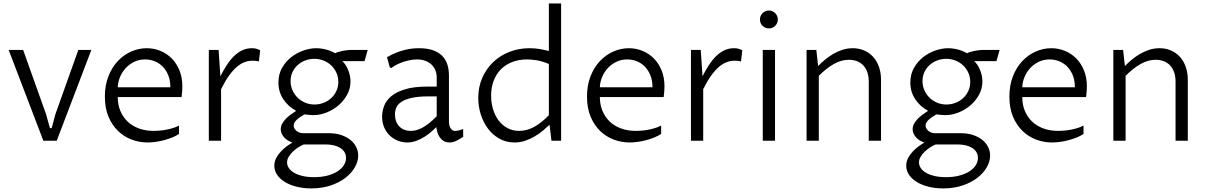

<svg xmlns="http://www.w3.org/2000/svg" viewBox="-20 -802 6878 1094"><path d="M29.3 -517.6H111.8L242.2 -151.9L264.6 -71.8H274.4L295.9 -151.9L426.3 -517.6H500.5L303.2 0H227.1Z M1000 -39.1Q983.9 -27.8 962.2 -19Q940.4 -10.3 916.3 -3.7Q892.1 2.9 867.2 6.3Q842.3 9.8 820.3 9.8Q773.9 9.8 730.2 -6.6Q686.5 -22.9 652.6 -55.7Q618.7 -88.4 598.1 -137.2Q577.6 -186 577.6 -251.5Q577.6 -315.9 597.7 -367.2Q617.7 -418.5 651.1 -453.9Q684.6 -489.3 727.5 -508.3Q770.5 -527.3 815.9 -527.3Q856.9 -527.3 893.8 -512.2Q930.7 -497.1 958.5 -469Q986.3 -440.9 1002.7 -400.6Q1019 -360.4 1019 -310.1Q1019 -299.8 1018.1 -283Q1017.1 -266.1 1014.6 -249H650.9Q650.9 -207 665 -171.9Q679.2 -136.7 705.6 -110.8Q731.9 -85 770 -70.6Q808.1 -56.2 856 -56.2Q868.2 -56.2 885.5 -57.4Q902.8 -58.6 922.4 -62Q941.9 -65.4 962.2 -71.3Q982.4 -77.1 1000 -86.4ZM950.7 -304.7Q950.7 -344.2 938.5 -373.8Q926.3 -403.3 906.2 -423.3Q886.2 -443.4 860.4 -453.4Q834.5 -463.4 806.6 -463.4Q772.9 -463.4 744.6 -449.7Q716.3 -436 695.8 -413.6Q675.3 -391.1 663.6 -362.5Q651.9 -334 650.9 -304.7Z M1169.9 -517.6H1225.6L1235.8 -367.2Q1253.4 -402.3 1272.5 -431.6Q1291.5 -460.9 1313.2 -482.2Q1335 -503.4 1360.1 -515.4Q1385.3 -527.3 1415.5 -527.3Q1428.7 -527.3 1439.2 -524.7Q1449.7 -522 1462.4 -515.1L1455.1 -451.7Q1448.7 -454.1 1438 -455.1Q1427.2 -456.1 1418.5 -456.1Q1395.5 -456.1 1373.3 -447.8Q1351.1 -439.5 1328.9 -420.4Q1306.6 -401.4 1284.4 -370.4Q1262.2 -339.4 1239.7 -293.9V0H1169.9Z M1710.9 21Q1696.3 27.3 1679.4 37.8Q1662.6 48.3 1648.4 62Q1634.3 75.7 1625 91.3Q1615.7 106.9 1615.7 123.5Q1615.7 140.6 1626.2 156Q1636.7 171.4 1656.5 182.9Q1676.3 194.3 1704.8 200.9Q1733.4 207.5 1769.5 207.5Q1810.1 207.5 1843.8 199Q1877.4 190.4 1901.4 175.5Q1925.3 160.6 1938.5 140.6Q1951.7 120.6 1951.7 97.7Q1951.7 78.1 1942.1 63.5Q1932.6 48.8 1916.7 39.6Q1900.9 30.3 1879.9 25.6Q1858.9 21 1835.4 21ZM1646 9.8Q1632.8 5.9 1620.6 -1.5Q1608.4 -8.8 1599.4 -18.8Q1590.3 -28.8 1585 -40.8Q1579.6 -52.7 1579.6 -65.9Q1579.6 -81.5 1587.2 -95.9Q1594.7 -110.4 1607.2 -123.5Q1619.6 -136.7 1635.5 -148.4Q1651.4 -160.2 1667.5 -170.4Q1621.6 -195.3 1594 -237.1Q1566.4 -278.8 1566.4 -332Q1566.4 -378.4 1586.9 -414.8Q1607.4 -451.2 1639.2 -476.1Q1670.9 -501 1709 -514.2Q1747.1 -527.3 1781.7 -527.3Q1796.4 -527.3 1811.5 -525.1Q1826.7 -522.9 1840.8 -519Q1855 -515.1 1867.4 -509.8Q1879.9 -504.4 1889.2 -498.5Q1897.5 -502.9 1909.9 -506.6Q1922.4 -510.3 1935.3 -512.7Q1948.2 -515.1 1960.7 -516.4Q1973.1 -517.6 1981.4 -517.6H2075.2L2057.1 -453.6H1930.2Q1939.5 -445.8 1947.8 -433.6Q1956.1 -421.4 1962.6 -406Q1969.2 -390.6 1973.1 -373.3Q1977.1 -356 1977.1 -337.9Q1977.1 -297.4 1958 -262.5Q1939 -227.5 1908.7 -201.7Q1878.4 -175.8 1840.8 -160.9Q1803.2 -146 1765.6 -146Q1754.4 -146 1741.9 -147.2Q1729.5 -148.4 1715.3 -150.4Q1705.1 -144.5 1694.1 -137.5Q1683.1 -130.4 1674.1 -122.6Q1665 -114.7 1659.2 -105.7Q1653.3 -96.7 1653.3 -86.9Q1653.3 -79.1 1657.2 -71.3Q1661.1 -63.5 1668.2 -57.1Q1675.3 -50.8 1685.8 -46.9Q1696.3 -43 1709.5 -43H1855Q1892.1 -43 1922.9 -33Q1953.6 -22.9 1975.3 -5.9Q1997.1 11.2 2009 34.7Q2021 58.1 2021 84.5Q2021 117.7 2002 151.1Q1982.9 184.6 1948 211.4Q1913.1 238.3 1863.8 254.9Q1814.5 271.5 1753.4 271.5Q1708 271.5 1669.4 261.7Q1630.9 252 1602.8 234.6Q1574.7 217.3 1558.8 193.8Q1543 170.4 1543 142.6Q1543 118.7 1554 98.1Q1564.9 77.6 1580.8 60.8Q1596.7 43.9 1614.5 31Q1632.3 18.1 1646 9.8ZM1635.7 -339.8Q1635.7 -312 1646.5 -287.8Q1657.2 -263.7 1675.5 -245.6Q1693.8 -227.5 1718.8 -217Q1743.7 -206.5 1772 -206.5Q1798.3 -206.5 1823 -215.8Q1847.7 -225.1 1866.5 -242.2Q1885.3 -259.3 1896.5 -283Q1907.7 -306.6 1907.7 -335.4Q1907.7 -363.3 1897 -387.2Q1886.2 -411.1 1867.9 -428.7Q1849.6 -446.3 1824.7 -456.5Q1799.8 -466.8 1771.5 -466.8Q1744.6 -466.8 1720.2 -457.8Q1695.8 -448.7 1677 -432.1Q1658.2 -415.5 1647 -392.1Q1635.7 -368.7 1635.7 -339.8Z M2466.3 -77.6Q2455.6 -67.4 2439 -52.5Q2422.4 -37.6 2400.6 -23.7Q2378.9 -9.8 2353.3 0Q2327.6 9.8 2299.3 9.8Q2273.4 9.8 2248 0Q2222.7 -9.8 2202.4 -28.3Q2182.1 -46.9 2169.7 -74.5Q2157.2 -102.1 2157.2 -137.7Q2157.2 -168.9 2169.2 -199.7Q2181.2 -230.5 2210.4 -254.6Q2239.7 -278.8 2289.6 -293.7Q2339.4 -308.6 2415.5 -308.6H2468.3V-360.8Q2468.3 -384.3 2460.2 -403.1Q2452.1 -421.9 2437.3 -435.3Q2422.4 -448.7 2401.9 -456.1Q2381.3 -463.4 2356.4 -463.4Q2338.9 -463.4 2318.6 -459.7Q2298.3 -456.1 2278.6 -449.5Q2258.8 -442.9 2240.7 -433.8Q2222.7 -424.8 2209.5 -414.1L2200.7 -418.9L2185.1 -476.1Q2212.9 -492.2 2238.5 -502.2Q2264.2 -512.2 2287.4 -517.8Q2310.5 -523.4 2330.6 -525.4Q2350.6 -527.3 2367.7 -527.3Q2413.6 -527.3 2446 -516.1Q2478.5 -504.9 2499 -484.4Q2519.5 -463.9 2528.8 -435.1Q2538.1 -406.2 2538.1 -371.1V-110.4Q2538.1 -105 2539.1 -95.9Q2540 -86.9 2543.7 -78.1Q2547.4 -69.3 2554.4 -62.7Q2561.5 -56.2 2573.7 -56.2Q2581.5 -56.2 2594.2 -59.1Q2606.9 -62 2619.1 -67.4V-22.5Q2598.1 -8.3 2579.6 0.7Q2561 9.8 2540.5 9.8Q2521 9.8 2507.6 1.2Q2494.1 -7.3 2485.4 -20.3Q2476.6 -33.2 2472.2 -48.6Q2467.8 -64 2466.3 -77.6ZM2468.3 -252.9H2424.8Q2363.3 -252.9 2325.2 -244.1Q2287.1 -235.4 2266.1 -220.9Q2245.1 -206.5 2237.8 -188.2Q2230.5 -169.9 2230.5 -150.4Q2230.5 -129.4 2236.6 -112.1Q2242.7 -94.7 2254.4 -82.3Q2266.1 -69.8 2283 -63Q2299.8 -56.2 2321.3 -56.2Q2335.9 -56.2 2352.1 -60.3Q2368.2 -64.5 2386 -74Q2403.8 -83.5 2424.3 -99.6Q2444.8 -115.7 2468.3 -139.6Z M3107.4 -437.5Q3066.4 -454.6 3034.7 -459Q3002.9 -463.4 2984.9 -463.4Q2936.5 -463.4 2898.2 -448.5Q2859.9 -433.6 2833.3 -406.2Q2806.6 -378.9 2792.5 -340.8Q2778.3 -302.7 2778.3 -256.8Q2778.3 -216.3 2789.3 -179.7Q2800.3 -143.1 2821 -115.7Q2841.8 -88.4 2871.3 -72.3Q2900.9 -56.2 2938 -56.2Q2982.4 -56.2 3024.2 -79.3Q3065.9 -102.5 3107.4 -145.5ZM3107.4 -782.2H3177.2V0H3122.1L3111.3 -91.3Q3095.2 -76.2 3074.5 -58.6Q3053.7 -41 3028.6 -25.9Q3003.4 -10.7 2973.9 -0.5Q2944.3 9.8 2911.6 9.8Q2864.3 9.8 2826.2 -11.5Q2788.1 -32.7 2761.2 -68.1Q2734.4 -103.5 2719.7 -149.2Q2705.1 -194.8 2705.1 -244.1Q2705.1 -306.2 2727.8 -358.2Q2750.5 -410.2 2789.8 -447.8Q2829.1 -485.4 2882.3 -506.3Q2935.5 -527.3 2997.1 -527.3Q3029.8 -527.3 3057.6 -522.2Q3085.4 -517.1 3107.4 -511.7Z M3747.1 -39.1Q3731 -27.8 3709.2 -19Q3687.5 -10.3 3663.3 -3.7Q3639.2 2.9 3614.3 6.3Q3589.4 9.8 3567.4 9.8Q3521 9.8 3477.3 -6.6Q3433.6 -22.9 3399.7 -55.7Q3365.7 -88.4 3345.2 -137.2Q3324.7 -186 3324.7 -251.5Q3324.7 -315.9 3344.7 -367.2Q3364.7 -418.5 3398.2 -453.9Q3431.6 -489.3 3474.6 -508.3Q3517.6 -527.3 3563 -527.3Q3604 -527.3 3640.9 -512.2Q3677.7 -497.1 3705.6 -469Q3733.4 -440.9 3749.8 -400.6Q3766.1 -360.4 3766.1 -310.1Q3766.1 -299.8 3765.1 -283Q3764.2 -266.1 3761.7 -249H3397.9Q3397.9 -207 3412.1 -171.9Q3426.3 -136.7 3452.6 -110.8Q3479 -85 3517.1 -70.6Q3555.2 -56.2 3603 -56.2Q3615.2 -56.2 3632.6 -57.4Q3649.9 -58.6 3669.4 -62Q3689 -65.4 3709.2 -71.3Q3729.5 -77.1 3747.1 -86.4ZM3697.8 -304.7Q3697.8 -344.2 3685.5 -373.8Q3673.3 -403.3 3653.3 -423.3Q3633.3 -443.4 3607.4 -453.4Q3581.5 -463.4 3553.7 -463.4Q3520 -463.4 3491.7 -449.7Q3463.4 -436 3442.9 -413.6Q3422.4 -391.1 3410.6 -362.5Q3398.9 -334 3397.9 -304.7Z M3917 -517.6H3972.7L3982.9 -367.2Q4000.5 -402.3 4019.5 -431.6Q4038.6 -460.9 4060.3 -482.2Q4082 -503.4 4107.2 -515.4Q4132.3 -527.3 4162.6 -527.3Q4175.8 -527.3 4186.3 -524.7Q4196.8 -522 4209.5 -515.1L4202.1 -451.7Q4195.8 -454.1 4185.1 -455.1Q4174.3 -456.1 4165.5 -456.1Q4142.6 -456.1 4120.4 -447.8Q4098.1 -439.5 4075.9 -420.4Q4053.7 -401.4 4031.5 -370.4Q4009.3 -339.4 3986.8 -293.9V0H3917Z M4326.2 -517.6H4396V0H4326.2ZM4310.1 -690.9Q4310.1 -701.7 4314 -710.9Q4317.9 -720.2 4325 -727.1Q4332 -733.9 4341.3 -738Q4350.6 -742.2 4360.8 -742.2Q4371.6 -742.2 4380.9 -738Q4390.1 -733.9 4397 -727.1Q4403.8 -720.2 4408 -710.9Q4412.1 -701.7 4412.1 -690.9Q4412.1 -680.2 4408 -670.9Q4403.8 -661.6 4397 -654.8Q4390.1 -647.9 4380.9 -644Q4371.6 -640.1 4360.8 -640.1Q4350.6 -640.1 4341.3 -644Q4332 -647.9 4325 -654.8Q4317.9 -661.6 4314 -670.9Q4310.1 -680.2 4310.1 -690.9Z M4575.7 -517.6H4631.3L4641.6 -425.8Q4658.7 -443.4 4680.2 -461.4Q4701.7 -479.5 4726.6 -494.1Q4751.5 -508.8 4779.8 -518.1Q4808.1 -527.3 4838.9 -527.3Q4874 -527.3 4903.6 -514.6Q4933.1 -502 4954.6 -478.5Q4976.1 -455.1 4988 -421.6Q5000 -388.2 5000 -346.7V0H4930.2V-336.4Q4930.2 -367.2 4921.9 -390.6Q4913.6 -414.1 4898.7 -429.7Q4883.8 -445.3 4862.8 -453.4Q4841.8 -461.4 4816.9 -461.4Q4773.4 -461.4 4731 -437.3Q4688.5 -413.1 4645.5 -370.1V0H4575.7Z M5311.5 21Q5296.9 27.3 5280 37.8Q5263.2 48.3 5249 62Q5234.9 75.7 5225.6 91.3Q5216.3 106.9 5216.3 123.5Q5216.3 140.6 5226.8 156Q5237.3 171.4 5257.1 182.9Q5276.9 194.3 5305.4 200.9Q5334 207.5 5370.1 207.5Q5410.6 207.5 5444.3 199Q5478 190.4 5502 175.5Q5525.9 160.6 5539.1 140.6Q5552.2 120.6 5552.2 97.7Q5552.2 78.1 5542.7 63.5Q5533.2 48.8 5517.3 39.6Q5501.5 30.3 5480.5 25.6Q5459.5 21 5436 21ZM5246.6 9.8Q5233.4 5.9 5221.2 -1.5Q5209 -8.8 5200 -18.8Q5190.9 -28.8 5185.5 -40.8Q5180.2 -52.7 5180.2 -65.9Q5180.2 -81.5 5187.7 -95.9Q5195.3 -110.4 5207.8 -123.5Q5220.2 -136.7 5236.1 -148.4Q5252 -160.2 5268.1 -170.4Q5222.2 -195.3 5194.6 -237.1Q5167 -278.8 5167 -332Q5167 -378.4 5187.5 -414.8Q5208 -451.2 5239.7 -476.1Q5271.5 -501 5309.6 -514.2Q5347.7 -527.3 5382.3 -527.3Q5397 -527.3 5412.1 -525.1Q5427.2 -522.9 5441.4 -519Q5455.6 -515.1 5468 -509.8Q5480.5 -504.4 5489.7 -498.5Q5498 -502.9 5510.5 -506.6Q5522.9 -510.3 5535.9 -512.7Q5548.8 -515.1 5561.3 -516.4Q5573.7 -517.6 5582 -517.6H5675.8L5657.7 -453.6H5530.8Q5540 -445.8 5548.3 -433.6Q5556.6 -421.4 5563.2 -406Q5569.8 -390.6 5573.7 -373.3Q5577.6 -356 5577.6 -337.9Q5577.6 -297.4 5558.6 -262.5Q5539.6 -227.5 5509.3 -201.7Q5479 -175.8 5441.4 -160.9Q5403.8 -146 5366.2 -146Q5355 -146 5342.5 -147.2Q5330.1 -148.4 5315.9 -150.4Q5305.7 -144.5 5294.7 -137.5Q5283.7 -130.4 5274.7 -122.6Q5265.6 -114.7 5259.8 -105.7Q5253.9 -96.7 5253.9 -86.9Q5253.9 -79.1 5257.8 -71.3Q5261.7 -63.5 5268.8 -57.1Q5275.9 -50.8 5286.4 -46.9Q5296.9 -43 5310.1 -43H5455.6Q5492.7 -43 5523.4 -33Q5554.2 -22.9 5575.9 -5.9Q5597.7 11.2 5609.6 34.7Q5621.6 58.1 5621.6 84.5Q5621.6 117.7 5602.5 151.1Q5583.5 184.6 5548.6 211.4Q5513.7 238.3 5464.4 254.9Q5415 271.5 5354 271.5Q5308.6 271.5 5270 261.7Q5231.4 252 5203.4 234.6Q5175.3 217.3 5159.4 193.8Q5143.6 170.4 5143.6 142.6Q5143.6 118.7 5154.5 98.1Q5165.5 77.6 5181.4 60.8Q5197.3 43.9 5215.1 31Q5232.9 18.1 5246.6 9.8ZM5236.3 -339.8Q5236.3 -312 5247.1 -287.8Q5257.8 -263.7 5276.1 -245.6Q5294.4 -227.5 5319.3 -217Q5344.2 -206.5 5372.6 -206.5Q5398.9 -206.5 5423.6 -215.8Q5448.2 -225.1 5467 -242.2Q5485.8 -259.3 5497.1 -283Q5508.3 -306.6 5508.3 -335.4Q5508.3 -363.3 5497.6 -387.2Q5486.8 -411.1 5468.5 -428.7Q5450.2 -446.3 5425.3 -456.5Q5400.4 -466.8 5372.1 -466.8Q5345.2 -466.8 5320.8 -457.8Q5296.4 -448.7 5277.6 -432.1Q5258.8 -415.5 5247.6 -392.1Q5236.3 -368.7 5236.3 -339.8Z M6153.8 -39.1Q6137.7 -27.8 6116 -19Q6094.2 -10.3 6070.1 -3.7Q6045.9 2.9 6021 6.3Q5996.1 9.8 5974.1 9.8Q5927.7 9.8 5884 -6.6Q5840.3 -22.9 5806.4 -55.7Q5772.5 -88.4 5752 -137.2Q5731.4 -186 5731.4 -251.5Q5731.4 -315.9 5751.5 -367.2Q5771.5 -418.5 5804.9 -453.9Q5838.4 -489.3 5881.3 -508.3Q5924.3 -527.3 5969.7 -527.3Q6010.7 -527.3 6047.6 -512.2Q6084.5 -497.1 6112.3 -469Q6140.1 -440.9 6156.5 -400.6Q6172.9 -360.4 6172.9 -310.1Q6172.9 -299.8 6171.9 -283Q6170.9 -266.1 6168.5 -249H5804.7Q5804.7 -207 5818.8 -171.9Q5833 -136.7 5859.4 -110.8Q5885.7 -85 5923.8 -70.6Q5961.9 -56.2 6009.8 -56.2Q6022 -56.2 6039.3 -57.4Q6056.6 -58.6 6076.2 -62Q6095.7 -65.4 6116 -71.3Q6136.2 -77.1 6153.8 -86.4ZM6104.5 -304.7Q6104.5 -344.2 6092.3 -373.8Q6080.1 -403.3 6060.1 -423.3Q6040 -443.4 6014.2 -453.4Q5988.3 -463.4 5960.4 -463.4Q5926.8 -463.4 5898.4 -449.7Q5870.1 -436 5849.6 -413.6Q5829.1 -391.1 5817.4 -362.5Q5805.7 -334 5804.7 -304.7Z M6323.7 -517.6H6379.4L6389.6 -425.8Q6406.7 -443.4 6428.2 -461.4Q6449.7 -479.5 6474.6 -494.1Q6499.5 -508.8 6527.8 -518.1Q6556.2 -527.3 6586.9 -527.3Q6622.1 -527.3 6651.6 -514.6Q6681.2 -502 6702.6 -478.5Q6724.1 -455.1 6736.1 -421.6Q6748 -388.2 6748 -346.7V0H6678.2V-336.4Q6678.2 -367.2 6669.9 -390.6Q6661.6 -414.1 6646.7 -429.7Q6631.8 -445.3 6610.8 -453.4Q6589.8 -461.4 6564.9 -461.4Q6521.5 -461.4 6479 -437.3Q6436.5 -413.1 6393.6 -370.1V0H6323.7Z"/></svg>

Font: Proza Libre
Style: Light
Weight: 300
Designer: Jasper de Waard
Foundry: Jasper de Waard
Version: Version 1.000; ttfautohint (v1.4.1.8-43bc)